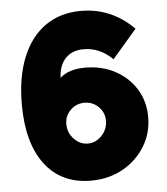

<svg xmlns="http://www.w3.org/2000/svg" viewBox="-52 -763 713 820"><g transform="rotate(-5 304.5 -353.0)"><path d="M572 -240Q572 -170 537 -113.5Q502 -57 442 -23.5Q382 10 306 10Q179 10 109 -82Q39 -174 39 -340Q39 -457 73.5 -541.5Q108 -626 172 -671Q236 -716 325 -716Q455 -716 551 -620L446 -498Q392 -552 322 -552Q273 -552 244.5 -522Q216 -492 214 -439Q252 -473 322 -473Q394 -473 450.5 -442.5Q507 -412 539.5 -359.5Q572 -307 572 -240ZM306 -149Q340 -149 365.5 -176Q391 -203 391 -240Q391 -275 366 -299.5Q341 -324 306 -324Q271 -324 246 -299.5Q221 -275 221 -240Q221 -203 246.5 -176Q272 -149 306 -149Z"/></g></svg>

Font: Raleway Black
Style: Regular
Weight: 900
Designer: Matt McInerney, Pablo Impallari, Rodrigo Fuenzalida
Foundry: Matt McInerney, Pablo Impallari, Rodrigo Fuenzalida
Version: Version 4.026